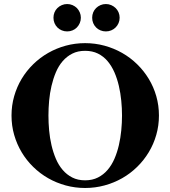

<svg xmlns="http://www.w3.org/2000/svg" viewBox="-20 -917 845 952"><path d="M573.2 -829.1Q573.2 -814.9 567.9 -802.5Q562.5 -790 553.2 -780.8Q543.9 -771.5 531.5 -766.4Q519 -761.2 504.9 -761.2Q490.7 -761.2 478.3 -766.4Q465.8 -771.5 456.5 -780.8Q447.3 -790 442.1 -802.5Q437 -814.9 437 -829.1Q437 -843.3 442.1 -855.7Q447.3 -868.2 456.5 -877.2Q465.8 -886.2 478.3 -891.6Q490.7 -897 504.9 -897Q519 -897 531.5 -891.6Q543.9 -886.2 553.2 -877.2Q562.5 -868.2 567.9 -855.7Q573.2 -843.3 573.2 -829.1ZM380.9 -829.1Q380.9 -814.9 375.5 -802.5Q370.1 -790 361.1 -780.8Q352.1 -771.5 339.6 -766.4Q327.1 -761.2 313 -761.2Q298.8 -761.2 286.4 -766.4Q273.9 -771.5 264.6 -780.8Q255.4 -790 250.2 -802.5Q245.1 -814.9 245.1 -829.1Q245.1 -843.3 250.2 -855.7Q255.4 -868.2 264.6 -877.2Q273.9 -886.2 286.4 -891.6Q298.8 -897 313 -897Q327.1 -897 339.6 -891.6Q352.1 -886.2 361.1 -877.2Q370.1 -868.2 375.5 -855.7Q380.9 -843.3 380.9 -829.1ZM768.1 -344.2Q768.1 -294.4 754.9 -248.3Q741.7 -202.1 717.5 -162.1Q693.4 -122.1 659.9 -89.4Q626.5 -56.6 585.7 -33.4Q544.9 -10.3 498.3 2.4Q451.7 15.1 401.9 15.1Q352.1 15.1 305.7 2.4Q259.3 -10.3 218.8 -33.4Q178.2 -56.6 144.8 -89.4Q111.3 -122.1 87.4 -162.1Q63.5 -202.1 50.3 -248Q37.1 -293.9 37.1 -344.2Q37.1 -394 50.3 -440.2Q63.5 -486.3 87.4 -526.1Q111.3 -565.9 144.8 -598.6Q178.2 -631.3 218.8 -654.5Q259.3 -677.7 305.7 -690.4Q352.1 -703.1 401.9 -703.1Q451.7 -703.1 498.3 -690.4Q544.9 -677.7 585.7 -654.5Q626.5 -631.3 659.9 -598.6Q693.4 -565.9 717.5 -526.1Q741.7 -486.3 754.9 -440.2Q768.1 -394 768.1 -344.2ZM585 -344.2Q585 -379.9 581.3 -417.7Q577.6 -455.6 569.3 -491.2Q561 -526.9 547.4 -558.3Q533.7 -589.8 513.4 -613.8Q493.2 -637.7 465.6 -651.4Q438 -665 401.9 -665Q365.7 -665 338.4 -651.1Q311 -637.2 290.8 -613.8Q270.5 -590.3 257.1 -558.6Q243.7 -526.9 235.4 -491.2Q227.1 -455.6 223.6 -417.7Q220.2 -379.9 220.2 -344.2Q220.2 -308.1 223.6 -270.3Q227.1 -232.4 235.4 -196.8Q243.7 -161.1 257.1 -129.6Q270.5 -98.1 290.8 -74.5Q311 -50.8 338.4 -36.9Q365.7 -22.9 401.9 -22.9Q438 -22.9 465.6 -36.9Q493.2 -50.8 513.4 -74.5Q533.7 -98.1 547.4 -129.6Q561 -161.1 569.3 -196.8Q577.6 -232.4 581.3 -270.3Q585 -308.1 585 -344.2Z"/></svg>

Font: Tai Heritage Pro
Style: Bold
Weight: 700
Designer: Faah Baccam, Walt Agee, Victor Gaultney, Annie Olsen, Eric Hays
Foundry: SIL International
Version: Version 2.600